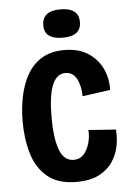

<svg xmlns="http://www.w3.org/2000/svg" viewBox="-52 -752 540 803"><g transform="rotate(-5 217.5 -350.5)"><path d="M238 12Q160 12 115.5 -25Q71 -62 52.5 -123.5Q34 -185 34 -259Q34 -314 44.5 -365Q55 -416 78 -456Q101 -496 139 -519Q177 -542 233 -542Q293 -542 333 -516Q373 -490 392.5 -448Q412 -406 410 -359L293 -343Q293 -385 277.5 -415.5Q262 -446 229 -446Q156 -446 156 -266Q156 -179 174 -130Q192 -81 234 -81Q259 -81 275 -98.5Q291 -116 299 -143.5Q307 -171 305 -200L420 -192Q423 -158 416 -122Q409 -86 388 -55.5Q367 -25 330 -6.5Q293 12 238 12ZM232 -594Q155 -594 155 -652Q155 -713 232 -713Q309 -713 309 -653Q309 -594 232 -594Z"/></g></svg>

Font: Bricolage Grotesque 10pt Condensed SemiBold
Style: Regular
Weight: 600
Width: 3
Designer: Mathieu Triay
Foundry: Atelier Triay
Version: Version 1.000; ttfautohint (v1.8.4.7-5d5b);gftools[0.9.32]